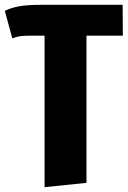

<svg xmlns="http://www.w3.org/2000/svg" viewBox="-29 -553 530 797"><path d="M330 -405V206L156 224V-405H103Q71 -405 56 -403Q41 -401 22 -394L-9 -508Q18 -521 51 -527Q84 -533 145 -533H480L481 -405Z"/></svg>

Font: Fira Sans Condensed ExtraBold
Style: Regular
Weight: 800
Width: 3
Designer: Carrois Corporate & Edenspiekermann AG
Foundry: Carrois Corporate GbR & Edenspiekermann AG
Version: Version 4.203